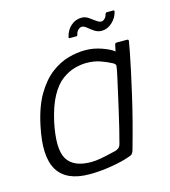

<svg xmlns="http://www.w3.org/2000/svg" viewBox="-95 -678 673 760"><g transform="rotate(-15 241.5 -297.5)"><path d="M180 6Q85 6 50 -51.5Q15 -109 41 -230Q57 -306 85.5 -353.5Q114 -401 148.5 -427Q183 -453 219 -463Q255 -473 288 -473Q323 -473 356.5 -461Q390 -449 404 -437L410 -465Q411 -468 413 -469Q415 -470 417 -470H460Q466 -470 466 -464Q463 -446 457 -414.5Q451 -383 442 -342Q433 -301 422 -252.5Q411 -204 397 -150Q383 -96 367 -40Q365 -34 361.5 -29Q358 -24 345 -20Q314 -9 268 -1.5Q222 6 180 6ZM198 -39Q216 -39 238 -43Q260 -47 278 -51.5Q296 -56 302 -57Q308 -59 314.5 -63.5Q321 -68 324 -79Q331 -104 339 -137.5Q347 -171 355.5 -207.5Q364 -244 371.5 -278.5Q379 -313 385 -339Q391 -365 392 -376Q394 -382 391.5 -386.5Q389 -391 381 -395Q362 -405 337 -414Q312 -423 279 -423Q258 -423 232 -416Q206 -409 180 -390Q154 -371 132.5 -332Q111 -293 97 -230Q75 -124 100.5 -81.5Q126 -39 198 -39ZM243 -535Q237 -535 239 -540Q245 -567 264 -584Q283 -601 308 -601Q323 -601 335.5 -592.5Q348 -584 360 -575Q372 -566 381 -566Q388 -566 395 -573Q402 -580 404 -590Q405 -593 406.5 -594.5Q408 -596 409 -596H437Q443 -596 441 -590Q436 -567 416.5 -548.5Q397 -530 373 -530Q357 -530 343.5 -539Q330 -548 319.5 -557Q309 -566 300 -566Q292 -566 284.5 -558.5Q277 -551 275 -540Q274 -535 270 -535Z"/></g></svg>

Font: Glory Thin Light
Style: Italic
Weight: 300
Italic angle: -12°
Version: Version 1.011